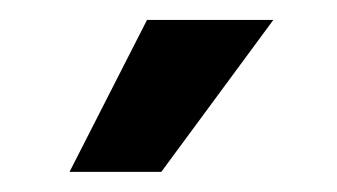

<svg xmlns="http://www.w3.org/2000/svg" viewBox="-20 -758 333 190"><path d="M48.8 -587.9 125.5 -738.3H250.5L139.6 -587.9Z"/></svg>

Font: Inter 28pt SemiBold
Style: Regular
Weight: 600
Designer: Rasmus Andersson
Foundry: rsms
Version: Version 4.001;git-66647c0bb